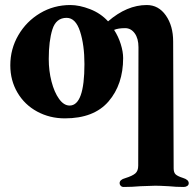

<svg xmlns="http://www.w3.org/2000/svg" viewBox="-20 -457 771 764"><path d="M731 272Q731 279 725 283Q719 287 711 287Q680 287 651 284Q615 282 598 282Q581 282 539 284Q505 287 472 287Q465 287 460.5 282.5Q456 278 456 272Q456 258 478 252Q507 243 518.5 233Q530 223 530 202L531 -269Q531 -304 516 -324.5Q501 -345 478 -345Q450 -345 434 -338Q451 -312 460.5 -281.5Q470 -251 470 -226Q470 -121 412 -53.5Q354 14 238 14Q178 14 128 -13Q78 -40 49.5 -88.5Q21 -137 21 -197Q21 -262 53 -317Q85 -372 139.5 -404.5Q194 -437 260 -437Q296 -437 338.5 -420.5Q381 -404 410 -372Q485 -437 564 -437Q611 -437 640 -395.5Q669 -354 669 -292L671 213Q671 229 678.5 236.5Q686 244 708 251Q731 258 731 272ZM316 -202Q316 -278 298.5 -332Q281 -386 245 -386Q203 -386 188.5 -340Q174 -294 174 -222Q174 -175 185 -132.5Q196 -90 215 -63.5Q234 -37 257 -37Q316 -37 316 -202Z"/></svg>

Font: EB Garamond ExtraBold
Style: Regular
Weight: 800
Designer: Georg Duffner and Octavio Pardo
Foundry: Georg Duffner
Version: Version 1.000